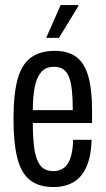

<svg xmlns="http://www.w3.org/2000/svg" viewBox="-20 -744 427 776"><path d="M196.4 12Q137.7 12 101.8 -15.7Q65.8 -43.5 50.2 -104.5Q34.6 -165.5 34.6 -263Q34.6 -364.5 51.4 -424.8Q68.3 -485.1 105.7 -511.8Q143.2 -538.5 201.9 -538.5Q251 -538.5 284.7 -516.5Q318.5 -494.4 335.3 -440.9Q352.1 -387.5 352.1 -293.6V-247H112.6Q112.6 -180.2 119.7 -137Q126.8 -93.8 144.7 -73.1Q162.6 -52.4 196 -52.4Q213.3 -52.4 227.9 -59.3Q242.4 -66.2 252.7 -80.8Q263 -95.4 268.8 -119.8Q274.6 -144.3 275.6 -178.9H350.1Q349.1 -131.7 338.8 -95.9Q328.5 -60 309.4 -36Q290.3 -12 261.6 0Q232.8 12 196.4 12ZM112.6 -298.9H274.1Q274.1 -345.5 270.7 -378.3Q267.3 -411.1 258.9 -432.6Q250.6 -454 235.8 -464.1Q221.1 -474.1 198.9 -474.1Q164.6 -474.1 146.2 -452.3Q127.8 -430.4 120.2 -391.2Q112.6 -352 112.6 -298.9ZM166.7 -591 225.1 -723.5H296.6V-719.5L218.4 -591Z"/></svg>

Font: Archivo SemiBold ExtraCondensed
Style: Regular
Weight: 600
Width: 2
Version: Version 2.001